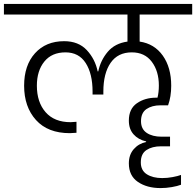

<svg xmlns="http://www.w3.org/2000/svg" viewBox="-49 -760 1000 979"><path d="M663 -686V-548Q738 -537 781 -476.5Q824 -416 824 -323Q824 -267 808 -223H769Q726 -223 698 -204Q670 -185 670 -142Q670 -102 699 -82.5Q728 -63 775 -63H818V-14H772Q727 -14 698 5Q669 24 669 68Q669 109 699.5 128.5Q730 148 778 148Q804 148 831 143Q858 138 874 132V182Q856 189 827 194Q798 199 770 199Q700 199 654 167.5Q608 136 608 73Q608 29 633 0.5Q658 -28 696 -36V-39Q656 -48 632 -75Q608 -102 608 -145Q608 -205 649 -233.5Q690 -262 748 -262H754Q761 -289 761 -324Q761 -397 725 -445Q689 -493 623 -493Q552 -493 515 -439.5Q478 -386 478 -293V-278H423V-293Q423 -384 388 -438.5Q353 -493 285 -493Q215 -493 177 -446Q139 -399 139 -323Q139 -239 183.5 -188Q228 -137 311 -137Q319 -137 341 -139V-83Q317 -81 307 -81Q195 -81 134.5 -148Q74 -215 74 -323Q74 -427 129.5 -488.5Q185 -550 278 -550Q351 -550 393.5 -504.5Q436 -459 449 -396H452Q464 -453 500.5 -496Q537 -539 601 -548V-686H-29V-740H931V-686Z"/></svg>

Font: Fz Poppins Light
Style: Regular
Weight: 300
Designer: Ninad Kale (Devanagari), Jonny Pinhorn (Latin)
Foundry: Indian Type Foundry
Version: Vit hóa bi Vntype.Com & FontZin.Com